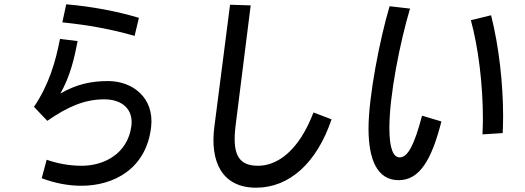

<svg xmlns="http://www.w3.org/2000/svg" viewBox="-20 -830 2440 893"><path d="M626 -747C520 -779 403 -800 288 -810L270 -726C388 -714 500 -694 606 -663ZM341 -639 259 -649C238 -541 208 -437 138 -333L200 -268C295 -334 374 -368 465 -368C550 -368 601 -320 591 -244C574 -113 461 -59 361 -59C306 -59 252 -68 197 -87L174 -1C233 21 295 34 358 34C510 34 661 -45 683 -240C698 -377 595 -453 483 -453C407 -453 336 -439 261 -395C307 -477 326 -560 341 -639Z M1146 -805 1050 -808 977 -240C956 -79 1012 44 1173 43C1327 42 1454 -73 1522 -275L1438 -307C1369 -126 1269 -60 1182 -59C1084 -58 1060 -119 1076 -248Z M1887 -790 1792 -801C1746 -646 1694 -380 1694 -232C1694 -87 1735 8 1834 8C1933 8 1988 -89 2033 -265L1943 -292C1907 -156 1877 -98 1839 -98C1810 -98 1791 -137 1791 -235C1791 -389 1841 -635 1887 -790ZM2224 -205 2318 -211C2319 -236 2320 -261 2320 -288C2320 -439 2301 -613 2264 -759L2170 -736C2205 -609 2226 -436 2226 -277C2226 -253 2225 -229 2224 -205Z"/></svg>

Font: Smiley Sans Oblique
Style: Regular
Weight: 400
Italic angle: -8°
Designer: oooooohmygosh, Nagisa Chen, Janine Sui, Heda Shi, Jian Li
Foundry: atelierAnchor
Version: Version 2.0.1